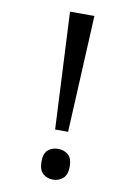

<svg xmlns="http://www.w3.org/2000/svg" viewBox="-83 -765 550 830"><g transform="rotate(10 191.5 -350.0)"><path d="M181 -201 156 -714H263L238 -201ZM147 -54Q147 -91 165 -106Q183 -121 209 -121Q234 -121 252.5 -106Q271 -91 271 -54Q271 -18 252.5 -2Q234 14 209 14Q183 14 165 -2Q147 -18 147 -54Z"/></g></svg>

Font: utelugu25
Style: Book
Weight: 400
Designer: Jelle Bosma - Monotype Design Team
Foundry: Monotype Imaging Inc.
Version: Version 2.003